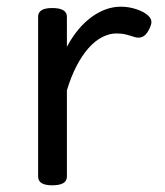

<svg xmlns="http://www.w3.org/2000/svg" viewBox="-20 -539 494 574"><path d="M136 15Q115 15 104.5 8.5Q94 2 94 -11V-489Q94 -502 104.5 -508.5Q115 -515 136 -515Q158 -515 169 -508.5Q180 -502 180 -489V-399Q196 -429 215 -451.5Q234 -474 255 -489Q276 -504 297.5 -511.5Q319 -519 341 -519Q365 -519 387.5 -511.5Q410 -504 421 -494Q431 -486 432.5 -476Q434 -466 424 -448Q416 -433 405 -428.5Q394 -424 380 -429Q368 -433 356 -436Q344 -439 328 -439Q307 -439 285.5 -428Q264 -417 244.5 -395Q225 -373 208.5 -341Q192 -309 180 -269V-11Q180 2 169 8.5Q158 15 136 15Z"/></svg>

Font: Playwrite IT Moderna
Style: Regular
Weight: 400
Designer: Veronika Burian, José Scaglione
Foundry: TypeTogether
Version: Version 1.002